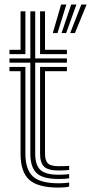

<svg xmlns="http://www.w3.org/2000/svg" viewBox="-20 -820 414 848"><path d="M239.2 -29.5Q168.2 -29.5 141.1 -56Q114 -82.5 114 -141.2V-543.2H21.8V-562.2H114V-770H135.5V-562.2H275.5V-543.2H135.5V-141.2Q135.5 -91.5 158 -69.9Q180.5 -48.2 239.2 -48.2Q250.5 -48.2 261.9 -48.9Q273.2 -49.5 285.5 -50.8V-32.5Q275.5 -30.8 264.1 -30.1Q252.8 -29.5 239.2 -29.5ZM239.2 8.5Q146.8 8.5 108.8 -26.2Q70.8 -61 70.8 -141.2V-505.5H21.8V-524.5H92.2V-141.2Q92.2 -72.2 124.6 -41.4Q157 -10.5 239.2 -10.5Q253 -10.5 264.6 -11.4Q276.2 -12.2 285.5 -14.2V4Q267.8 8.5 239.2 8.5ZM239.2 -67Q192.2 -67 174.6 -84.1Q157 -101.2 157 -141.2V-524.5H275.5V-505.5H178.8V-141.2Q178.8 -111 191.4 -98.5Q204 -86 239.2 -86Q257.5 -86 268.9 -86.4Q280.2 -86.8 285.5 -87.5V-69.5Q277.5 -68.5 266.2 -67.8Q255 -67 239.2 -67ZM21.8 -581V-600H70.8V-770H92.2V-581ZM157 -581V-770H178.8V-600H275.5V-581ZM290 -674 339.2 -800H362.5L311 -674ZM213.2 -674 249.8 -800H273L234 -674ZM251.8 -674 294.5 -800H317.5L272.2 -674Z"/></svg>

Font: Big Shoulders Inline Display Thin
Style: Bold
Weight: 700
Version: Version 2.002